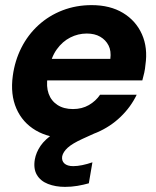

<svg xmlns="http://www.w3.org/2000/svg" viewBox="-20 -528 611 750"><path d="M246 12Q172 12 120 -18.5Q68 -49 44 -104Q20 -159 30 -232Q38 -291 63.5 -341.5Q89 -392 130 -429.5Q171 -467 224 -487.5Q277 -508 338 -508Q410 -508 460.5 -477.5Q511 -447 534.5 -394Q558 -341 548 -274Q547 -260 543.5 -244Q540 -228 536 -214H125L140 -298H411Q415 -329 404 -350.5Q393 -372 371.5 -384.5Q350 -397 319 -397Q285 -397 254.5 -381.5Q224 -366 202 -335.5Q180 -305 171 -257L166 -228Q160 -190 170 -162Q180 -134 204.5 -118Q229 -102 265 -102Q300 -102 327 -117.5Q354 -133 371 -158H514Q491 -110 451 -71.5Q411 -33 358.5 -10.5Q306 12 246 12ZM234 202Q197 202 167.5 190.5Q138 179 124 155Q110 131 116 95Q121 67 138.5 41.5Q156 16 192 -8Q228 -32 289 -56L337 -75L356 -10L301 15Q262 33 244.5 49Q227 65 223 82Q220 100 231.5 110.5Q243 121 266 121Q282 121 301.5 117Q321 113 341 106L327 188Q306 194 282.5 198Q259 202 234 202Z"/></svg>

Font: DM Sans 36pt ExtraBold
Style: Italic
Weight: 800
Italic angle: -10°
Designer: Colophon Foundry, Jonny Pinhorn
Foundry: Colophon Foundry
Version: Version 4.004;gftools[0.9.30]